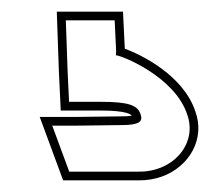

<svg xmlns="http://www.w3.org/2000/svg" viewBox="-20 -75 361 330"><path d="M94.1 -13 93.1 -40H177.1L179.6 13L179.2 20C188.2 20 279.5 56 301.5 121C320.3 172 277.3 221 218 220H138H99L69.8 141H108.8L188.5 140C219.5 140 226.3 134 221.5 121L221.1 120C215.9 106 200.7 100 153.7 100H113.7H98.7L96.2 47ZM77.6 -55 81.2 47.6 84.4 115H153.7C197.7 115 205.2 121.8 206.4 123.8C201.7 124.7 196.7 125 188.4 125L108.8 126H48.3L88.5 235H217.9C232.3 235.2 246.4 232.8 259 228.2C304.4 211.5 333.5 164.6 315.6 116C294.5 53.5 221.3 18.4 194.5 8.7L191.4 -55Z"/></svg>

Font: Nordica Plus
Style: NordicaClassicLightConOpOblOl
Weight: 300
Version: Version 1.01